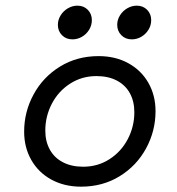

<svg xmlns="http://www.w3.org/2000/svg" viewBox="-20 -665 640 695"><path d="M543 -262.7Q543 -190.9 508.8 -127.9Q474.6 -64.9 413.1 -27.1Q351.6 10.7 273.4 10.7Q212.9 10.7 166 -14.9Q119.1 -40.5 93.3 -85.9Q67.4 -131.3 67.4 -188.5Q67.4 -260.3 101.6 -323.2Q135.7 -386.2 197.3 -424.1Q258.8 -461.9 336.9 -461.9Q397.5 -461.9 444.3 -436.3Q491.2 -410.6 517.1 -365.2Q543 -319.8 543 -262.7ZM144 -192.4Q144 -153.3 160.2 -123.8Q176.3 -94.2 207.3 -77.9Q238.3 -61.5 281.2 -61.5Q334 -61.5 376.5 -88.9Q418.9 -116.2 442.6 -161.6Q466.3 -207 466.3 -258.8Q466.3 -297.9 450.2 -327.4Q434.1 -356.9 403.1 -373.3Q372.1 -389.6 329.1 -389.6Q276.4 -389.6 233.9 -362.3Q191.4 -335 167.7 -289.6Q144 -244.1 144 -192.4ZM312.5 -592.3Q312.5 -573.2 302.5 -557.1Q292.5 -541 276.4 -531.7Q260.3 -522.5 242.2 -522.5Q219.2 -522.5 204.3 -537.6Q189.5 -552.7 189.5 -575.2Q189.5 -593.3 199.5 -609.4Q209.5 -625.5 225.8 -635Q242.2 -644.5 260.3 -644.5Q283.2 -644.5 297.9 -629.4Q312.5 -614.3 312.5 -592.3ZM527.3 -592.3Q527.3 -573.2 517.3 -557.1Q507.3 -541 491.2 -531.7Q475.1 -522.5 457 -522.5Q434.1 -522.5 419.2 -537.6Q404.3 -552.7 404.3 -575.2Q404.3 -593.3 414.3 -609.4Q424.3 -625.5 440.7 -635Q457 -644.5 475.1 -644.5Q498 -644.5 512.7 -629.4Q527.3 -614.3 527.3 -592.3Z"/></svg>

Font: Courier Prime
Style: Italic
Weight: 400
Italic angle: -10°
Designer: Alan Dague-Greene
Foundry: Quote-Unquote Apps
Version: Version 3.018